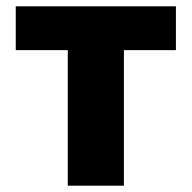

<svg xmlns="http://www.w3.org/2000/svg" viewBox="-20 -589 608 609"><path d="M195 0H373V-430H538V-569H30V-430H195Z"/></svg>

Font: Noto Sans HK Black
Style: Regular
Weight: 900
Designer: Ryoko NISHIZUKA 西塚涼子 (kana, bopomofo & ideographs); Paul D. Hunt (Latin, Greek & Cyrillic); Sandoll Communications 산돌커뮤니
Foundry: Adobe
Version: Version 2.004;hotconv 1.0.118;makeotfexe 2.5.65603